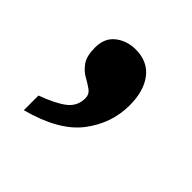

<svg xmlns="http://www.w3.org/2000/svg" viewBox="-93 -239 481 481"><g transform="rotate(45 147.0 1.0)"><path d="M45 102Q89 86 111 69Q133 52 133 24Q133 10 122 2Q111 -6 96.5 -14Q82 -22 71 -37.5Q60 -53 60 -83Q60 -117 82.5 -134.5Q105 -152 136 -152Q178 -152 201 -122.5Q224 -93 224 -42Q224 22 183.5 75Q143 128 45 154Z"/></g></svg>

Font: Noto Serif
Style: Bold
Weight: 700
Designer: Monotype Design Team
Foundry: Monotype Imaging Inc.
Version: Version 2.014